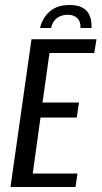

<svg xmlns="http://www.w3.org/2000/svg" viewBox="-20 -748 406 768"><path d="M258 -728Q288 -728 306.5 -719Q325 -710 333.5 -695.5Q342 -681 344.5 -665Q347 -649 346 -636H302Q303 -663 288.5 -676Q274 -689 251 -689Q227 -689 209 -676.5Q191 -664 184 -636H140Q145 -658 158.5 -679Q172 -700 196 -714Q220 -728 258 -728ZM22 0 106 -591H366L357 -536H178L150 -338H296L287 -278H142L111 -54H290L282 0Z"/></svg>

Font: Alumni Sans Thin Medium
Style: Italic
Weight: 500
Italic angle: -8°
Version: Version 1.016